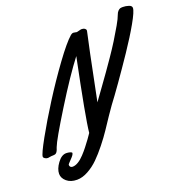

<svg xmlns="http://www.w3.org/2000/svg" viewBox="-183 -896 1228 1272"><g transform="rotate(-20 431.5 -260.0)"><path d="M542.5 -674.8Q527.8 -615.2 446.3 -210Q461.4 -231 502.9 -288.6Q544.4 -346.2 566.9 -377.9Q589.4 -409.7 623.5 -459.2Q657.7 -508.8 685.8 -554Q713.9 -599.1 739.3 -643.6Q764.2 -687.5 770.5 -707Q776.4 -724.1 785.6 -733.4Q794.9 -742.7 802.2 -744.4Q809.6 -746.1 820.3 -746.1Q839.8 -746.1 860.6 -739.5Q881.3 -732.9 881.3 -717.8Q881.3 -693.8 838.6 -618.4Q795.9 -543 734.6 -452.1Q673.3 -361.3 618.9 -284.2Q564.5 -207 528.8 -160.2Q515.1 -142.1 486.3 -98.9Q457.5 -55.7 431.6 -16.8Q405.8 22 368.9 68.4Q332 114.7 298.3 147.9Q264.6 181.2 223.9 203.6Q183.1 226.1 145.5 226.1Q100.1 226.1 72.8 202.6Q45.4 179.2 45.4 148.9Q45.4 114.7 74.2 75.2Q103 35.6 136.2 35.6Q149.9 35.6 162.8 39.3Q175.8 43 175.8 48.3Q175.8 60.1 150.9 85Q126 109.9 126 114.7Q126 124.5 131.8 129.6Q137.7 134.8 146.5 134.8Q165.5 134.8 187 121.8Q208.5 108.9 229.7 85.9Q251 63 266.8 42.7Q282.7 22.5 301.3 -2.9Q304.2 -7.3 305.7 -9.3Q307.1 -11.7 314 -21.2Q320.8 -30.8 325.7 -38.1Q335 -135.7 419.4 -545.9Q338.9 -441.4 223.4 -255.1Q107.9 -68.8 91.3 -23.9Q90.3 -22 88.1 -15.4Q85.9 -8.8 85.2 -6.8Q84.5 -4.9 82 0.2Q79.6 5.4 78.1 7.1Q76.7 8.8 73.7 12.2Q70.8 15.6 67.9 16.8Q64.9 18.1 60.5 19Q56.2 20 51.3 20Q37.6 20 26.1 22.2Q14.6 24.4 12.7 24.4Q1.5 24.4 -8.1 18.1Q-17.6 11.7 -17.6 4.9Q-17.6 -14.6 36.4 -111.8Q90.3 -209 162.4 -323Q234.4 -437 313 -544.9Q391.6 -652.8 434.6 -689.9Q443.4 -697.8 454.6 -697.8Q459 -697.8 466.8 -695.8Q474.6 -693.8 477.5 -693.8Q481 -693.8 493.9 -697.8Q506.8 -701.7 513.2 -701.7Q526.9 -701.7 535.2 -695.8Q543.5 -689.9 543.5 -681.6Q543.5 -679.7 542.5 -674.8Z"/></g></svg>

Font: Yellowtail
Style: Regular
Weight: 400
Designer: Astigmatic (AOETI)
Foundry: Astigmatic (AOETI)
Version: Version 1.000